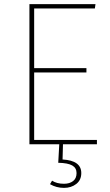

<svg xmlns="http://www.w3.org/2000/svg" viewBox="-20 -701 534 933"><path d="M286 0 284 74Q375 79 375 140Q375 174 350.5 193Q326 212 291 212Q254 212 223 194L233 177Q256 192 291 192Q318 192 335 179Q352 166 352 140Q352 115 331 103Q310 91 263 90L268 0H123V-681H444L441 -660H146V-370H400V-349H146V-21H451V0Z"/></svg>

Font: Fira Sans Thin
Style: Regular
Weight: 100
Designer: bBox Type GmbH & Carrois Corporate GbR & Edenspiekermann AG
Foundry: bBox Type GmbH & Carrois Corporate GbR & Edenspiekermann AG
Version: Version 4.301